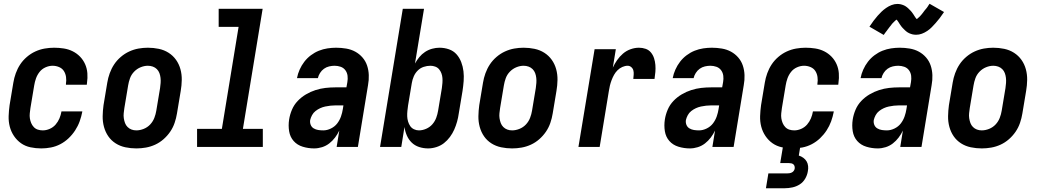

<svg xmlns="http://www.w3.org/2000/svg" viewBox="-20 -782 5540 1022"><path d="M200 8Q170 8 142 2Q114 -4 92 -19.5Q70 -35 54.5 -58Q39 -81 32 -108Q25 -135 26 -164Q27 -193 31 -222L51 -342Q55 -367 64 -392Q73 -417 87.5 -439Q102 -461 123 -479Q144 -497 168 -508Q192 -519 217.5 -523.5Q243 -528 268 -528Q294 -528 319.5 -524Q345 -520 367 -509Q389 -498 406 -480.5Q423 -463 433 -440.5Q443 -418 445 -392.5Q447 -367 443 -340L442 -331H331V-336Q334 -354 331.5 -372Q329 -390 320 -404Q311 -418 294.5 -425Q278 -432 260 -432Q241 -432 222 -423.5Q203 -415 190.5 -399Q178 -383 171.5 -364.5Q165 -346 162 -327L142 -207Q140 -193 138.5 -179Q137 -165 139 -152Q141 -139 146 -127Q151 -115 160 -105.5Q169 -96 181.5 -92Q194 -88 208 -88Q226 -88 244.5 -96Q263 -104 276 -119Q289 -134 296.5 -152Q304 -170 307 -188V-189H418V-187Q413 -161 404 -136Q395 -111 380 -88Q365 -65 345 -46Q325 -27 301 -14.5Q277 -2 251 3Q225 8 200 8Z M706 8Q676 8 647.5 2Q619 -4 595.5 -19Q572 -34 556.5 -56.5Q541 -79 533.5 -106.5Q526 -134 526.5 -163.5Q527 -193 531 -222L551 -342Q555 -367 564 -392Q573 -417 587.5 -439Q602 -461 623 -479Q644 -497 668 -508Q692 -519 717 -523.5Q742 -528 767 -528Q797 -528 825.5 -522Q854 -516 877.5 -501Q901 -486 917 -463.5Q933 -441 940.5 -413.5Q948 -386 947.5 -356.5Q947 -327 942 -298L922 -178Q918 -153 909.5 -128Q901 -103 886 -81Q871 -59 850.5 -41Q830 -23 806 -12Q782 -1 756.5 3.5Q731 8 706 8ZM706 -88Q725 -88 745 -96Q765 -104 779.5 -119.5Q794 -135 801.5 -154.5Q809 -174 812 -193L832 -313Q834 -327 835 -340.5Q836 -354 834.5 -367.5Q833 -381 828.5 -393Q824 -405 815 -414Q806 -423 793.5 -427.5Q781 -432 767 -432Q748 -432 728.5 -424Q709 -416 694 -400.5Q679 -385 672 -365.5Q665 -346 662 -327L642 -207Q640 -193 638.5 -179.5Q637 -166 639 -152.5Q641 -139 645.5 -127Q650 -115 659 -106Q668 -97 680 -92.5Q692 -88 706 -88Z M1379 0H1029V-96H1161L1250 -639H1144V-735H1378L1273 -96H1379Z M1652 8Q1621 8 1591.5 -1Q1562 -10 1543 -31.5Q1524 -53 1519 -83.5Q1514 -114 1519 -146Q1523 -172 1534 -198Q1545 -224 1564.5 -244.5Q1584 -265 1608.5 -279.5Q1633 -294 1659.5 -302.5Q1686 -311 1712.5 -314Q1739 -317 1765 -317H1824L1829 -345Q1832 -362 1830 -378.5Q1828 -395 1818.5 -408Q1809 -421 1793.5 -426.5Q1778 -432 1761 -432Q1747 -432 1732 -428.5Q1717 -425 1704.5 -416Q1692 -407 1683.5 -393.5Q1675 -380 1672 -366H1561V-367Q1565 -389 1575 -411.5Q1585 -434 1600 -453.5Q1615 -473 1635 -488Q1655 -503 1677.5 -512Q1700 -521 1723.5 -524.5Q1747 -528 1769 -528Q1796 -528 1822.5 -523.5Q1849 -519 1871 -507Q1893 -495 1909.5 -476Q1926 -457 1934 -433Q1942 -409 1943 -382.5Q1944 -356 1939 -329L1885 0H1772L1786 -87Q1777 -68 1763.5 -50Q1750 -32 1732.5 -18.5Q1715 -5 1694 1.5Q1673 8 1652 8ZM1701 -88Q1721 -88 1741.5 -98Q1762 -108 1775 -125Q1788 -142 1795 -162Q1802 -182 1805 -202L1808 -221H1765Q1752 -221 1738.5 -219.5Q1725 -218 1711 -215Q1697 -212 1684 -206Q1671 -200 1659.5 -191Q1648 -182 1641 -169Q1634 -156 1631 -143Q1629 -129 1634 -117Q1639 -105 1650 -98.5Q1661 -92 1674 -90Q1687 -88 1701 -88Z M2259 8Q2234 8 2211 0.5Q2188 -7 2171.5 -23Q2155 -39 2145.5 -61Q2136 -83 2133 -106L2116 0H2003L2124 -735H2237L2189 -444Q2199 -462 2212 -478Q2225 -494 2242.5 -505.5Q2260 -517 2280 -522.5Q2300 -528 2319 -528Q2346 -528 2370 -519.5Q2394 -511 2410 -493Q2426 -475 2435 -451.5Q2444 -428 2447 -402.5Q2450 -377 2448 -350.5Q2446 -324 2442 -298L2422 -178Q2419 -156 2413 -134.5Q2407 -113 2398 -92.5Q2389 -72 2375 -53Q2361 -34 2343 -20Q2325 -6 2302.5 1Q2280 8 2259 8ZM2210 -88Q2229 -88 2248.5 -96.5Q2268 -105 2281.5 -120.5Q2295 -136 2302 -155Q2309 -174 2312 -193L2332 -313Q2334 -327 2335 -340.5Q2336 -354 2335 -367Q2334 -380 2329.5 -392Q2325 -404 2317 -413.5Q2309 -423 2296.5 -427.5Q2284 -432 2271 -432Q2253 -432 2235 -426Q2217 -420 2203.5 -406.5Q2190 -393 2182.5 -375.5Q2175 -358 2172 -340L2152 -220Q2150 -206 2148.5 -191.5Q2147 -177 2147.5 -163Q2148 -149 2152 -135.5Q2156 -122 2163.5 -111Q2171 -100 2183.5 -94Q2196 -88 2210 -88Z M2706 8Q2676 8 2647.5 2Q2619 -4 2595.5 -19Q2572 -34 2556.5 -56.5Q2541 -79 2533.5 -106.5Q2526 -134 2526.5 -163.5Q2527 -193 2531 -222L2551 -342Q2555 -367 2564 -392Q2573 -417 2587.5 -439Q2602 -461 2623 -479Q2644 -497 2668 -508Q2692 -519 2717 -523.5Q2742 -528 2767 -528Q2797 -528 2825.5 -522Q2854 -516 2877.5 -501Q2901 -486 2917 -463.5Q2933 -441 2940.5 -413.5Q2948 -386 2947.5 -356.5Q2947 -327 2942 -298L2922 -178Q2918 -153 2909.5 -128Q2901 -103 2886 -81Q2871 -59 2850.5 -41Q2830 -23 2806 -12Q2782 -1 2756.5 3.5Q2731 8 2706 8ZM2706 -88Q2725 -88 2745 -96Q2765 -104 2779.5 -119.5Q2794 -135 2801.5 -154.5Q2809 -174 2812 -193L2832 -313Q2834 -327 2835 -340.5Q2836 -354 2834.5 -367.5Q2833 -381 2828.5 -393Q2824 -405 2815 -414Q2806 -423 2793.5 -427.5Q2781 -432 2767 -432Q2748 -432 2728.5 -424Q2709 -416 2694 -400.5Q2679 -385 2672 -365.5Q2665 -346 2662 -327L2642 -207Q2640 -193 2638.5 -179.5Q2637 -166 2639 -152.5Q2641 -139 2645.5 -127Q2650 -115 2659 -106Q2668 -97 2680 -92.5Q2692 -88 2706 -88Z M3059 0 3145 -520H3258L3242 -422Q3251 -442 3264.5 -461.5Q3278 -481 3296 -496.5Q3314 -512 3336.5 -520Q3359 -528 3381 -528Q3400 -528 3417 -522Q3434 -516 3445 -502.5Q3456 -489 3461.5 -472Q3467 -455 3468.5 -436.5Q3470 -418 3468.5 -399.5Q3467 -381 3464 -362H3351Q3352 -373 3353 -384.5Q3354 -396 3351.5 -406.5Q3349 -417 3340.5 -424.5Q3332 -432 3321 -432Q3307 -432 3292.5 -425.5Q3278 -419 3267 -408Q3256 -397 3248.5 -383.5Q3241 -370 3235.5 -355.5Q3230 -341 3226.5 -326.5Q3223 -312 3221 -298L3172 0Z M3652 8Q3621 8 3591.5 -1Q3562 -10 3543 -31.5Q3524 -53 3519 -83.5Q3514 -114 3519 -146Q3523 -172 3534 -198Q3545 -224 3564.5 -244.5Q3584 -265 3608.5 -279.5Q3633 -294 3659.5 -302.5Q3686 -311 3712.5 -314Q3739 -317 3765 -317H3824L3829 -345Q3832 -362 3830 -378.5Q3828 -395 3818.5 -408Q3809 -421 3793.5 -426.5Q3778 -432 3761 -432Q3747 -432 3732 -428.5Q3717 -425 3704.5 -416Q3692 -407 3683.5 -393.5Q3675 -380 3672 -366H3561V-367Q3565 -389 3575 -411.5Q3585 -434 3600 -453.5Q3615 -473 3635 -488Q3655 -503 3677.5 -512Q3700 -521 3723.5 -524.5Q3747 -528 3769 -528Q3796 -528 3822.5 -523.5Q3849 -519 3871 -507Q3893 -495 3909.5 -476Q3926 -457 3934 -433Q3942 -409 3943 -382.5Q3944 -356 3939 -329L3885 0H3772L3786 -87Q3777 -68 3763.5 -50Q3750 -32 3732.5 -18.5Q3715 -5 3694 1.5Q3673 8 3652 8ZM3701 -88Q3721 -88 3741.5 -98Q3762 -108 3775 -125Q3788 -142 3795 -162Q3802 -182 3805 -202L3808 -221H3765Q3752 -221 3738.5 -219.5Q3725 -218 3711 -215Q3697 -212 3684 -206Q3671 -200 3659.5 -191Q3648 -182 3641 -169Q3634 -156 3631 -143Q3629 -129 3634 -117Q3639 -105 3650 -98.5Q3661 -92 3674 -90Q3687 -88 3701 -88Z M4200 8Q4170 8 4142 2Q4114 -4 4092 -19.5Q4070 -35 4054.5 -58Q4039 -81 4032 -108Q4025 -135 4026 -164Q4027 -193 4031 -222L4051 -342Q4055 -367 4064 -392Q4073 -417 4087.5 -439Q4102 -461 4123 -479Q4144 -497 4168 -508Q4192 -519 4217.5 -523.5Q4243 -528 4268 -528Q4294 -528 4319.5 -524Q4345 -520 4367 -509Q4389 -498 4406 -480.5Q4423 -463 4433 -440.5Q4443 -418 4445 -392.5Q4447 -367 4443 -340L4442 -331H4331V-336Q4334 -354 4331.5 -372Q4329 -390 4320 -404Q4311 -418 4294.5 -425Q4278 -432 4260 -432Q4241 -432 4222 -423.5Q4203 -415 4190.5 -399Q4178 -383 4171.5 -364.5Q4165 -346 4162 -327L4142 -207Q4140 -193 4138.5 -179Q4137 -165 4139 -152Q4141 -139 4146 -127Q4151 -115 4160 -105.5Q4169 -96 4181.5 -92Q4194 -88 4208 -88Q4226 -88 4244.5 -96Q4263 -104 4276 -119Q4289 -134 4296.5 -152Q4304 -170 4307 -188V-189H4418V-187Q4413 -161 4404 -136Q4395 -111 4380 -88Q4365 -65 4345 -46Q4325 -27 4301 -14.5Q4277 -2 4251 3Q4225 8 4200 8ZM4057 220 4070 141H4170Q4176 141 4182.5 140Q4189 139 4195 136Q4201 133 4205 127.5Q4209 122 4210 116Q4211 110 4209.5 103.5Q4208 97 4203.5 93Q4199 89 4192.5 87.5Q4186 86 4179 86H4133L4162 -88H4254L4232 46Q4245 50 4256 58Q4267 66 4273.5 77Q4280 88 4281.5 102Q4283 116 4280 130Q4277 150 4266 169Q4255 188 4237 199.5Q4219 211 4198 215.5Q4177 220 4157 220Z M4652 8Q4621 8 4591.5 -1Q4562 -10 4543 -31.5Q4524 -53 4519 -83.5Q4514 -114 4519 -146Q4523 -172 4534 -198Q4545 -224 4564.5 -244.5Q4584 -265 4608.5 -279.5Q4633 -294 4659.5 -302.5Q4686 -311 4712.5 -314Q4739 -317 4765 -317H4824L4829 -345Q4832 -362 4830 -378.5Q4828 -395 4818.5 -408Q4809 -421 4793.5 -426.5Q4778 -432 4761 -432Q4747 -432 4732 -428.5Q4717 -425 4704.5 -416Q4692 -407 4683.5 -393.5Q4675 -380 4672 -366H4561V-367Q4565 -389 4575 -411.5Q4585 -434 4600 -453.5Q4615 -473 4635 -488Q4655 -503 4677.5 -512Q4700 -521 4723.5 -524.5Q4747 -528 4769 -528Q4796 -528 4822.5 -523.5Q4849 -519 4871 -507Q4893 -495 4909.5 -476Q4926 -457 4934 -433Q4942 -409 4943 -382.5Q4944 -356 4939 -329L4885 0H4772L4786 -87Q4777 -68 4763.5 -50Q4750 -32 4732.5 -18.5Q4715 -5 4694 1.5Q4673 8 4652 8ZM4701 -88Q4721 -88 4741.5 -98Q4762 -108 4775 -125Q4788 -142 4795 -162Q4802 -182 4805 -202L4808 -221H4765Q4752 -221 4738.5 -219.5Q4725 -218 4711 -215Q4697 -212 4684 -206Q4671 -200 4659.5 -191Q4648 -182 4641 -169Q4634 -156 4631 -143Q4629 -129 4634 -117Q4639 -105 4650 -98.5Q4661 -92 4674 -90Q4687 -88 4701 -88ZM4684 -596 4608 -640Q4619 -657 4630 -671.5Q4641 -686 4651.5 -698Q4662 -710 4672.5 -720Q4683 -730 4696.5 -739.5Q4710 -749 4725.5 -755Q4741 -761 4756 -761Q4761 -761 4766 -760.5Q4771 -760 4775 -759Q4779 -758 4783.5 -756.5Q4788 -755 4792.5 -753Q4797 -751 4800.5 -748.5Q4804 -746 4807.5 -743.5Q4811 -741 4814 -738Q4817 -735 4820.5 -731.5Q4824 -728 4827.5 -724.5Q4831 -721 4833.5 -717.5Q4836 -714 4838.5 -710.5Q4841 -707 4843 -704Q4845 -701 4848 -696Q4851 -691 4854 -687Q4857 -683 4860 -680Q4863 -677 4862 -675H4861Q4860 -675 4858.5 -675.5Q4857 -676 4856 -676H4855L4858 -679Q4861 -681 4864 -683.5Q4867 -686 4869.5 -688.5Q4872 -691 4874 -692.5Q4876 -694 4877.5 -696Q4879 -698 4881 -700Q4883 -702 4885 -704.5Q4887 -707 4889 -709.5Q4891 -712 4893 -714.5Q4895 -717 4897 -720Q4899 -723 4901.5 -726Q4904 -729 4906.5 -732Q4909 -735 4912 -738.5Q4915 -742 4917.5 -746Q4920 -750 4922.5 -754Q4925 -758 4928 -762L5005 -718Q4993 -700 4982 -685.5Q4971 -671 4960.5 -659.5Q4950 -648 4940 -637.5Q4930 -627 4916 -617.5Q4902 -608 4887 -602.5Q4872 -597 4857 -597Q4852 -597 4847 -597.5Q4842 -598 4837.5 -599Q4833 -600 4829 -601.5Q4825 -603 4820 -605Q4815 -607 4811.5 -609.5Q4808 -612 4804.5 -614.5Q4801 -617 4798 -620Q4795 -623 4791.5 -626.5Q4788 -630 4784.5 -633.5Q4781 -637 4778.5 -640.5Q4776 -644 4773.5 -647.5Q4771 -651 4769 -654Q4767 -657 4764 -662Q4761 -667 4758 -671Q4755 -675 4752 -678Q4749 -681 4750 -682Q4750 -683 4750 -683Q4750 -683 4751 -683Q4752 -683 4754 -682.5Q4756 -682 4757 -682H4758Q4757 -681 4754 -679Q4751 -677 4748 -674.5Q4745 -672 4742.5 -669.5Q4740 -667 4738 -665Q4736 -663 4734.5 -661.5Q4733 -660 4731 -658Q4729 -656 4727 -653.5Q4725 -651 4723.5 -648.5Q4722 -646 4719.5 -643.5Q4717 -641 4715 -638Q4713 -635 4710.5 -632Q4708 -629 4705.5 -625.5Q4703 -622 4700.5 -618.5Q4698 -615 4695 -611.5Q4692 -608 4689.5 -604Q4687 -600 4684 -596Z M5206 8Q5176 8 5147.5 2Q5119 -4 5095.5 -19Q5072 -34 5056.5 -56.5Q5041 -79 5033.5 -106.5Q5026 -134 5026.5 -163.5Q5027 -193 5031 -222L5051 -342Q5055 -367 5064 -392Q5073 -417 5087.5 -439Q5102 -461 5123 -479Q5144 -497 5168 -508Q5192 -519 5217 -523.5Q5242 -528 5267 -528Q5297 -528 5325.5 -522Q5354 -516 5377.5 -501Q5401 -486 5417 -463.5Q5433 -441 5440.5 -413.5Q5448 -386 5447.5 -356.5Q5447 -327 5442 -298L5422 -178Q5418 -153 5409.5 -128Q5401 -103 5386 -81Q5371 -59 5350.5 -41Q5330 -23 5306 -12Q5282 -1 5256.5 3.5Q5231 8 5206 8ZM5206 -88Q5225 -88 5245 -96Q5265 -104 5279.5 -119.5Q5294 -135 5301.5 -154.5Q5309 -174 5312 -193L5332 -313Q5334 -327 5335 -340.5Q5336 -354 5334.5 -367.5Q5333 -381 5328.5 -393Q5324 -405 5315 -414Q5306 -423 5293.5 -427.5Q5281 -432 5267 -432Q5248 -432 5228.5 -424Q5209 -416 5194 -400.5Q5179 -385 5172 -365.5Q5165 -346 5162 -327L5142 -207Q5140 -193 5138.5 -179.5Q5137 -166 5139 -152.5Q5141 -139 5145.5 -127Q5150 -115 5159 -106Q5168 -97 5180 -92.5Q5192 -88 5206 -88Z"/></svg>

Font: Iosevka Oblique
Style: Bold
Weight: 700
Italic angle: -9°
Monospace: yes
Designer: Belleve Invis
Foundry: Belleve Invis
Version: Version 32.5.0; ttfautohint (v1.8.4)